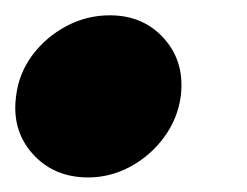

<svg xmlns="http://www.w3.org/2000/svg" viewBox="-21 -226 330 257"><path d="M97 11.5Q51 11.5 22.8 -20Q-5.5 -51.5 0.5 -97Q4 -127.5 22.2 -152Q40.5 -176.5 67.8 -191Q95 -205.5 126 -205.5Q171 -205.5 198.8 -174.2Q226.5 -143 221 -97.5Q217 -67.5 199 -42.8Q181 -18 154 -3.2Q127 11.5 97 11.5Z"/></svg>

Font: Anybody ExtraExpanded ExtraBold
Style: Italic
Weight: 800
Width: 8
Italic angle: -10°
Designer: Tyler Finck
Foundry: Etcetera Type Company
Version: Version 1.010; ttfautohint (v1.8.3) -l 8 -r 50 -G 200 -x 14 